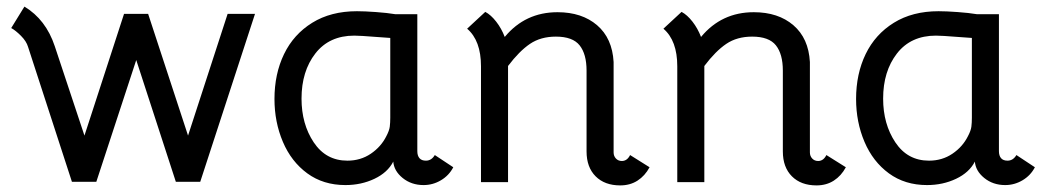

<svg xmlns="http://www.w3.org/2000/svg" viewBox="-20 -551 3168 582"><path d="M14 -466 54 -531Q119 -492 146 -411L236 -140L356 -509H429L550 -140L670 -509H753L587 0H513L393 -369L272 0H198L65 -409Q60 -426 43.5 -442.5Q27 -459 14 -466Z M812 -251Q812 -327 841 -387Q870 -447 926.5 -482Q983 -517 1062 -517Q1085 -517 1119.5 -514.5Q1154 -512 1178 -508H1245V-93Q1245 -79 1251.5 -71.5Q1258 -64 1271 -64Q1288 -64 1298 -81L1354 -44Q1341 -19 1316.5 -4.5Q1292 10 1264 10Q1227 10 1200.5 -11.5Q1174 -33 1172 -62V-61Q1155 -28 1115 -9Q1075 10 1027 10Q960 10 911.5 -25.5Q863 -61 837.5 -121Q812 -181 812 -251ZM1151 -138Q1160 -155 1161.5 -167Q1163 -179 1163 -194V-436L1121 -439Q1071 -443 1054 -443Q978 -443 936 -389Q894 -335 894 -252Q894 -175 931 -119.5Q968 -64 1033 -64Q1073 -64 1104 -85Q1135 -106 1151 -138Z M1949 -44Q1935 -18 1912.5 -3.5Q1890 11 1860 11Q1813 11 1785.5 -16.5Q1758 -44 1758 -92V-337Q1758 -387 1737 -413.5Q1716 -440 1665 -440Q1619 -440 1586.5 -418Q1554 -396 1520 -351V1H1438V-350Q1438 -428 1396 -464L1451 -515Q1468 -506 1484 -485.5Q1500 -465 1510 -439Q1572 -514 1670 -514Q1744 -514 1790 -474.5Q1836 -435 1840 -363V-89Q1840 -78 1847 -70.5Q1854 -63 1865 -63Q1881 -63 1890 -81Z M2544 -44Q2530 -18 2507.5 -3.5Q2485 11 2455 11Q2408 11 2380.5 -16.5Q2353 -44 2353 -92V-337Q2353 -387 2332 -413.5Q2311 -440 2260 -440Q2214 -440 2181.5 -418Q2149 -396 2115 -351V1H2033V-350Q2033 -428 1991 -464L2046 -515Q2063 -506 2079 -485.5Q2095 -465 2105 -439Q2167 -514 2265 -514Q2339 -514 2385 -474.5Q2431 -435 2435 -363V-89Q2435 -78 2442 -70.5Q2449 -63 2460 -63Q2476 -63 2485 -81Z M2575 -251Q2575 -327 2604 -387Q2633 -447 2689.5 -482Q2746 -517 2825 -517Q2848 -517 2882.5 -514.5Q2917 -512 2941 -508H3008V-93Q3008 -79 3014.5 -71.5Q3021 -64 3034 -64Q3051 -64 3061 -81L3117 -44Q3104 -19 3079.5 -4.5Q3055 10 3027 10Q2990 10 2963.5 -11.5Q2937 -33 2935 -62V-61Q2918 -28 2878 -9Q2838 10 2790 10Q2723 10 2674.5 -25.5Q2626 -61 2600.5 -121Q2575 -181 2575 -251ZM2914 -138Q2923 -155 2924.5 -167Q2926 -179 2926 -194V-436L2884 -439Q2834 -443 2817 -443Q2741 -443 2699 -389Q2657 -335 2657 -252Q2657 -175 2694 -119.5Q2731 -64 2796 -64Q2836 -64 2867 -85Q2898 -106 2914 -138Z"/></svg>

Font: Bellota
Style: Bold
Weight: 700
Designer: Kemie Guaida
Foundry: Kemie Guaida
Version: Version 4.001